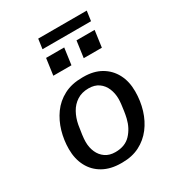

<svg xmlns="http://www.w3.org/2000/svg" viewBox="-199 -958 998 1088"><g transform="rotate(-30 300.0 -413.5)"><path d="M273.2 10Q205 10 156.1 -17.4Q107.2 -44.8 81.4 -93.8Q55.5 -142.8 55.5 -207Q55.5 -265.5 71.6 -321.4Q87.8 -377.2 120.2 -422.5Q152.8 -467.8 203.6 -494.4Q254.5 -521 323 -521H331.5Q398.5 -521 445.9 -493.5Q493.2 -466 519 -417.5Q544.8 -369 544.8 -304Q544.8 -241 527.5 -184.4Q510.2 -127.8 476.8 -84Q443.2 -40.2 394.2 -15.1Q345.2 10 281 10ZM276.5 -60.8Q340 -60.8 376.2 -99.1Q412.5 -137.5 426 -194.2Q431 -215.2 434.2 -237.5Q437.5 -259.8 439.8 -279.6Q442 -299.5 442 -313.8Q442 -350.2 428.9 -381.5Q415.8 -412.8 389.5 -431.5Q363.2 -450.2 323.8 -450.2Q279.5 -450.2 247.9 -429.9Q216.2 -409.5 197.4 -375.5Q178.5 -341.5 170.8 -300Q165.2 -268 161.8 -241.1Q158.2 -214.2 158.2 -195.2Q158.2 -158 171.8 -127.6Q185.2 -97.2 211.6 -79Q238 -60.8 276.5 -60.8ZM209.2 -772.5 218.2 -836.8H535.8L526.8 -772.5ZM504.8 -611.8H386.2L401.2 -719.8H519.8ZM305.8 -611.8H187.2L202.2 -719.8H320.8Z"/></g></svg>

Font: Chivo Mono Medium
Style: Italic
Weight: 500
Italic angle: -8.05°
Monospace: yes
Designer: Hector Gatti
Foundry: Omnibus-Type
Version: Version 1.008